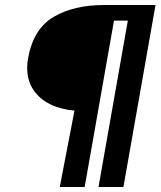

<svg xmlns="http://www.w3.org/2000/svg" viewBox="-20 -743 640 763"><path d="M88 -473Q88 -492 91.5 -511Q112.5 -628.5 193 -675.8Q273.5 -723 392 -723H598L470.5 0H371.5L488 -661H433L316.5 0H217.5L276 -303.5Q222.5 -308 180 -328.5Q137.5 -349 112.8 -385.8Q88 -422.5 88 -473Z"/></svg>

Font: JuliaMono Black
Style: Italic
Weight: 900
Italic angle: -9°
Monospace: yes
Designer: cormullion
Foundry: corm
Version: Version 0.057; ttfautohint (v1.8.4)